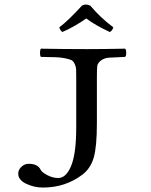

<svg xmlns="http://www.w3.org/2000/svg" viewBox="-20 -834 680 864"><path d="M416 -487V-280Q416 -174 402 -125.5Q388 -77 352 -49Q275 10 173 10Q134 10 98 -7Q62 -24 62 -53Q62 -70 76.5 -83.5Q91 -97 109 -97Q150 -97 163 -70Q168 -59 192.5 -46Q217 -33 242 -33Q278 -33 300.5 -88.5Q323 -144 323 -259V-487Q323 -512 322.5 -523Q322 -534 316 -546.5Q310 -559 302.5 -563Q295 -567 274 -571.5Q253 -576 230.5 -576.5Q208 -577 164 -578Q160 -582 160 -596Q160 -610 164 -615Q264 -613 373 -613Q445 -613 543 -615Q548 -610 548 -596Q548 -582 543 -578Q492 -576 470.5 -574.5Q449 -573 434 -561.5Q419 -550 417.5 -536Q416 -522 416 -487ZM387 -808Q431 -755 490 -711Q485 -695 474 -690Q409 -720 368 -751Q321 -717 261 -690Q250 -697 247 -711Q288 -742 348 -808Q366 -819 387 -808Z"/></svg>

Font: Linux Libertine Mono O
Style: Mono
Weight: 400
Designer: Philipp H. Poll
Foundry: Philipp H. Poll
Version: Version 5.1.7